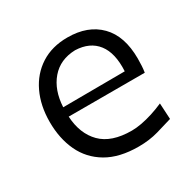

<svg xmlns="http://www.w3.org/2000/svg" viewBox="-126 -663 807 804"><g transform="rotate(-30 277.0 -261.5)"><path d="M325.8 11.5Q377.4 11.5 421.3 -1.1Q465.2 -13.7 496.3 -23.4L492.1 -100.7Q464.6 -88.6 436.2 -79.5Q407.8 -70.5 381.6 -65.6Q355.4 -60.8 333.9 -60.8Q235.8 -60.8 187.1 -109.9Q138.4 -158.9 133.7 -243.9H501.5Q504 -259.2 504.9 -274.9Q505.9 -290.7 505.9 -309.9Q505.9 -418.9 449.4 -476.3Q392.9 -533.8 294.4 -533.8Q219.4 -533.8 165.4 -499.1Q111.3 -464.4 82.5 -403.4Q53.6 -342.5 53.6 -263.8Q53.6 -183.9 82.8 -121.7Q112 -59.6 172.4 -24Q232.9 11.5 325.8 11.5ZM431.8 -290.9 133.4 -289.3Q137.5 -370.1 180 -419.7Q222.4 -469.2 295.6 -471.4Q365.6 -469 401.1 -423.1Q436.6 -377.2 431.8 -290.9Z"/></g></svg>

Font: Pinar FD VF
Style: Regular
Weight: 300
Designer: Amin Abedi
Version: Version 2.000